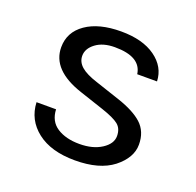

<svg xmlns="http://www.w3.org/2000/svg" viewBox="-95 -590 717 702"><g transform="rotate(20 263.0 -239.5)"><path d="M448 -363H371Q362 -428 261 -428Q215 -428 187 -407Q159 -386 159 -358Q159 -334 179 -316.5Q199 -299 243 -285L339 -253Q401 -232 432 -204Q465 -174 465 -123Q465 -72 412 -30Q359 11 264 11Q171 11 117 -31Q63 -73 60 -141H136Q138 -95 172 -73Q206 -51 259 -51Q311 -51 345 -73Q379 -95 379 -125Q379 -154 360.5 -169Q342 -184 294 -200L201 -231Q76 -272 76 -361Q76 -420 126.5 -455Q177 -490 263 -490Q347 -490 396.5 -454.5Q446 -419 448 -363Z"/></g></svg>

Font: Karla Neue
Style: Regular
Weight: 400
Designer: Jonathan Pinhorn
Foundry: PYRS Fontlab Ltd. / Made with FontLab
Version: Version 1.000;PS 001.001;hotconv 1.0.56